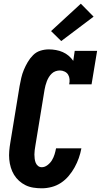

<svg xmlns="http://www.w3.org/2000/svg" viewBox="-20 -1010 545 1038"><path d="M206 8Q183 8 160.5 4.5Q138 1 118.5 -8.5Q99 -18 83 -32.5Q67 -47 56 -65Q45 -83 38.5 -104.5Q32 -126 30 -148.5Q28 -171 30 -194Q32 -217 36 -240L86 -545Q90 -567 95 -589Q100 -611 109 -632.5Q118 -654 130 -674.5Q142 -695 159 -712Q176 -729 198.5 -736Q221 -743 244 -743Q263 -743 282.5 -739.5Q302 -736 319 -728.5Q336 -721 350.5 -709Q365 -697 376 -681L384 -735H505L475 -554H354Q357 -568 356 -581.5Q355 -595 348.5 -606Q342 -617 329.5 -623Q317 -629 304 -629Q292 -629 280.5 -625Q269 -621 260 -612.5Q251 -604 244.5 -593.5Q238 -583 233.5 -571.5Q229 -560 226 -548.5Q223 -537 221 -526L171 -221Q169 -209 167.5 -197.5Q166 -186 166 -174.5Q166 -163 167.5 -151.5Q169 -140 173 -130Q177 -120 185.5 -113Q194 -106 206 -106Q222 -106 237 -117.5Q252 -129 261 -144Q270 -159 275 -175.5Q280 -192 283 -208H420Q415 -181 406 -155.5Q397 -130 383.5 -105.5Q370 -81 351.5 -59Q333 -37 309.5 -21.5Q286 -6 259 1Q232 8 206 8ZM311 -788 256 -842 417 -990 486 -920Z"/></svg>

Font: Iosevka Curly Slab HvObl
Style: Regular
Weight: 900
Italic angle: -9°
Monospace: yes
Designer: Belleve Invis
Foundry: Belleve Invis
Version: Version 11.1.0; ttfautohint (v1.8.3)